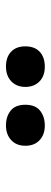

<svg xmlns="http://www.w3.org/2000/svg" viewBox="218 -1010 171 647"><g transform="rotate(90 303.5 -686.5)"><path d="M352.8 -637Q333 -652.8 333 -686.5Q333 -720.2 353 -736.1Q373 -752 403.3 -752Q433.6 -752 452.4 -734.4Q471.2 -716.8 471.2 -686.5Q471.2 -656.2 452.1 -638.7Q433.1 -621.1 402.8 -621.1Q372.6 -621.1 352.8 -637ZM154.5 -638.2Q136.2 -655.3 136.2 -686.5Q136.2 -717.8 154.5 -734.9Q172.9 -752 204.6 -752Q236.3 -752 254.6 -733.9Q272.9 -715.8 272.9 -686.5Q272.9 -657.2 254.2 -639.2Q235.4 -621.1 204.1 -621.1Q172.9 -621.1 154.5 -638.2Z"/></g></svg>

Font: OpenSans-Bold
Style: Bold
Weight: 700
Foundry: Ascender Corporation
Version: Version 1.10